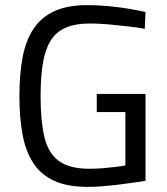

<svg xmlns="http://www.w3.org/2000/svg" viewBox="-20 -722 656 752"><path d="M325 10Q245 10 193 -13.5Q141 -37 111 -82.5Q81 -128 68.5 -194Q56 -260 56 -344Q56 -431 68.5 -497.5Q81 -564 111.5 -609.5Q142 -655 193.5 -678.5Q245 -702 323 -702Q362 -702 404.5 -698Q447 -694 485.5 -687.5Q524 -681 550 -675L547 -609Q521 -614 483 -618.5Q445 -623 405.5 -626.5Q366 -630 333 -630Q274 -630 236 -613Q198 -596 177 -560.5Q156 -525 147.5 -471.5Q139 -418 139 -344Q139 -248 154 -185Q169 -122 210.5 -91.5Q252 -61 331 -61Q354 -61 380 -63Q406 -65 430.5 -68Q455 -71 471 -74V-283H359V-354H550V-14Q533 -11 505 -7Q477 -3 445 1Q413 5 381.5 7.5Q350 10 325 10Z"/></svg>

Font: Cairo Play
Style: Regular
Weight: 400
Designer: Mohamed Gaber, Accademia di Belle Arti di Urbino
Foundry: Kief Type Foundry, Accademia di Belle Arti di Urbino
Version: Version 3.119